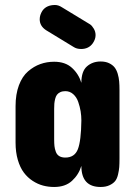

<svg xmlns="http://www.w3.org/2000/svg" viewBox="-20 -745 550 765"><path d="M456.1 -112.8Q456.1 -92.3 455.1 -79.1Q454.1 -65.9 450.2 -49.3Q446.3 -32.7 438.5 -23.2Q430.7 -13.7 416 -6.8Q401.4 0 380.9 0Q304.2 0 304.2 -84Q293.5 -48.8 266.8 -24.4Q240.2 0 195.8 0Q172.9 0 151.6 -5.6Q130.4 -11.2 110.1 -24.4Q89.8 -37.6 75 -57.4Q60.1 -77.1 51 -107.9Q42 -138.7 42 -176.8V-321.8Q42 -369.6 55.4 -405.3Q68.8 -440.9 91.8 -460.7Q114.7 -480.5 140.6 -489.7Q166.5 -499 195.8 -499Q240.2 -499 266.8 -474.6Q293.5 -450.2 304.2 -415Q304.2 -460.9 326.4 -480.5Q348.6 -500 380.9 -500Q400.4 -500 414.3 -493.4Q428.2 -486.8 436.3 -476.8Q444.3 -466.8 449 -451.2Q453.6 -435.5 454.8 -420.7Q456.1 -405.8 456.1 -386.2ZM195.8 -311V-189.9Q195.8 -173.8 197 -162.8Q198.2 -151.9 202.4 -140.4Q206.5 -128.9 216.1 -123Q225.6 -117.2 240.2 -117.2Q277.3 -117.2 290.3 -150.6Q303.2 -184.1 304.2 -265.1Q304.2 -283.2 301.3 -301.5Q298.3 -319.8 291.7 -338.9Q285.2 -357.9 271.7 -369.9Q258.3 -381.8 240.2 -381.8Q228.5 -381.8 220 -377.7Q211.4 -373.5 206.8 -367.2Q202.1 -360.8 199.7 -350.8Q197.3 -340.8 196.5 -332Q195.8 -323.2 195.8 -311ZM227.1 -715.8 338.9 -647.9Q346.7 -642.6 353.8 -630.6Q360.8 -618.7 360.8 -605Q360.8 -588.9 350.1 -573.2Q334 -549.8 303.2 -549.8Q285.2 -549.8 272.9 -558.1L163.1 -625Q138.2 -641.6 138.2 -668Q138.2 -685.5 148.9 -702.1Q165 -725.1 199.2 -725.1Q212.9 -725.1 227.1 -715.8Z"/></svg>

Font: Concert One
Style: Regular
Weight: 400
Designer: Johan Kallas, Mihkel Virkus
Foundry: Johan Kallas, Mihkel Virkus
Version: Version 1.003